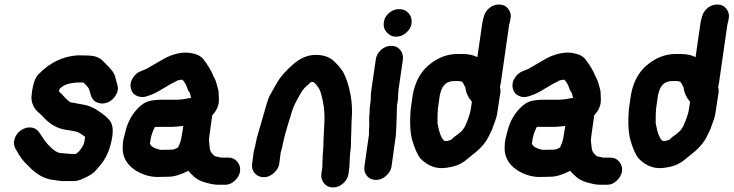

<svg xmlns="http://www.w3.org/2000/svg" viewBox="-20 -744 3221 843"><path d="M248 -72C233 -72 214 -84 191 -109C181 -120 175 -128 170 -136L154 -160C146 -173 134 -182 118 -184C102 -186 86 -182 72 -172C58 -162 49 -150 44 -134C39 -118 41 -102 49 -89L54 -81C66 -57 83 -35 105 -15C140 23 179 44 222 47L242 50C250 51 261 51 275 51H303C317 51 331 47 345 40C371 29 390 17 400 5C410 -7 420 -18 427 -27C451 -59 466 -98 473 -145C478 -178 473 -202 461 -216C449 -230 432 -244 409 -259C386 -274 364 -282 344 -285C324 -288 312 -291 308 -292C304 -293 299 -293 293 -294C287 -295 278 -302 265 -316C252 -330 244 -338 239 -342L241 -353L249 -360C266 -375 294 -382 335 -382C341 -382 346 -382 348 -380L360 -368C366 -362 370 -356 372 -350L379 -326C383 -311 392 -300 407 -294C422 -288 436 -288 452 -294C468 -300 480 -312 489 -327C498 -342 500 -357 495 -372L486 -406C482 -423 468 -441 446 -462L428 -480C421 -487 411 -492 399 -496C387 -500 361 -501 321 -501C256 -497 199 -469 150 -419C135 -404 126 -379 121 -345L118 -318C118 -289 130 -265 154 -246C162 -239 168 -233 172 -228C201 -197 234 -179 270 -174C291 -171 306 -168 315 -166C324 -164 337 -156 354 -143C353 -137 352 -129 350 -120C348 -111 343 -101 336 -91C329 -81 324 -76 321 -74L312 -68H292Z M735 -87 689 -86C684 -86 681 -87 677 -88C657 -93 644 -101 640 -110C639 -112 639 -112 638 -113L642 -136C644 -148 649 -165 660 -187H738C742 -187 758 -188 785 -191L778 -149C777 -141 775 -130 771 -118C769 -113 767 -108 765 -104C763 -100 763 -97 762 -97C751 -90 742 -87 735 -87ZM720 32C744 32 773 23 807 6C812 13 818 19 826 26C839 40 856 49 874 55C900 63 920 67 936 67H971C984 67 997 62 1010 50C1023 38 1032 24 1034 8C1036 -8 1032 -22 1022 -34C1012 -46 999 -52 983 -52H958C952 -52 948 -52 946 -53C944 -54 939 -55 932 -56C925 -57 919 -61 915 -66C907 -73 902 -83 901 -94C900 -105 899 -114 898 -121C897 -128 898 -139 900 -153L912 -238C933 -260 943 -285 941 -312C941 -319 940 -326 940 -335C940 -344 938 -352 935 -362C932 -372 930 -380 928 -386C926 -392 924 -397 921 -402C918 -407 915 -413 913 -419C911 -425 906 -434 899 -446C892 -458 883 -471 873 -484C863 -497 847 -505 828 -509C798 -517 764 -513 727 -499C714 -494 693 -483 665 -466L639 -451C628 -444 620 -440 617 -439L602 -433C586 -428 574 -418 564 -403C554 -388 551 -373 554 -358C557 -343 565 -331 579 -324C593 -317 608 -316 624 -321C640 -326 652 -331 660 -335C668 -339 683 -347 704 -360C725 -373 740 -381 747 -384C754 -387 758 -390 760 -391C768 -393 776 -394 781 -394C791 -383 797 -372 800 -363C803 -354 806 -346 810 -341C814 -336 815 -331 816 -326C817 -321 818 -317 819 -314C814 -313 809 -313 805 -312C801 -311 795 -310 789 -309C783 -308 777 -308 771 -307C765 -306 754 -306 739 -306H687C667 -306 650 -304 634 -300C618 -296 601 -285 585 -268C559 -241 541 -208 531 -168C529 -162 528 -155 526 -148C524 -141 522 -133 521 -126C520 -119 519 -112 519 -105C515 -59 534 -23 575 4C606 23 638 33 672 33Z M1401 -141C1400 -102 1399 -77 1397 -65L1395 -8L1391 19C1389 35 1393 49 1403 61C1413 73 1426 79 1442 79C1458 79 1474 73 1487 61C1500 49 1508 35 1510 19L1514 -10L1517 -70C1520 -88 1521 -102 1521 -113C1521 -124 1521 -138 1522 -155C1523 -172 1523 -185 1523 -194C1523 -203 1524 -212 1524 -220C1529 -276 1522 -332 1504 -387C1500 -400 1494 -413 1488 -425C1482 -437 1469 -453 1449 -473C1429 -493 1402 -503 1366 -503C1330 -503 1296 -488 1264 -459C1236 -434 1213 -409 1198 -384L1167 -329C1161 -319 1155 -303 1149 -282C1143 -261 1139 -245 1135 -233L1113 -157C1109 -144 1106 -132 1104 -121C1102 -110 1100 -101 1098 -94C1096 -87 1094 -79 1093 -71L1087 -25C1085 -9 1088 4 1098 16C1108 28 1122 34 1138 34C1154 34 1169 28 1182 16C1195 4 1204 -9 1206 -25L1212 -71C1212 -73 1213 -77 1215 -83C1217 -89 1220 -102 1224 -122C1228 -142 1235 -166 1243 -193C1251 -220 1258 -241 1263 -258C1268 -275 1281 -302 1303 -339C1310 -351 1320 -362 1335 -374L1343 -382C1345 -384 1348 -384 1352 -384C1356 -384 1358 -383 1360 -381C1374 -367 1383 -354 1387 -341C1401 -296 1407 -250 1404 -202C1403 -187 1402 -167 1401 -141Z M1720 -184 1722 -242V-245L1723 -281L1727 -305L1729 -341C1729 -347 1730 -353 1731 -359L1749 -483C1751 -499 1747 -513 1737 -525C1727 -537 1714 -543 1698 -543C1682 -543 1666 -537 1653 -525C1640 -513 1632 -499 1630 -483L1612 -359C1609 -339 1607 -322 1608 -307L1606 -291C1604 -276 1603 -265 1603 -259C1603 -253 1603 -248 1602 -243C1601 -238 1601 -229 1601 -217C1601 -205 1602 -195 1601 -188C1600 -181 1600 -169 1600 -153L1580 -13C1578 3 1581 16 1591 28C1601 40 1615 46 1631 46C1647 46 1662 40 1675 28C1688 16 1697 3 1699 -13L1718 -149ZM1688 -687C1675 -676 1667 -662 1665 -645C1663 -628 1667 -614 1678 -602C1689 -590 1702 -583 1719 -583C1736 -583 1750 -589 1763 -600C1776 -611 1785 -625 1787 -642C1789 -659 1785 -674 1774 -686C1763 -698 1750 -704 1733 -704C1716 -704 1701 -698 1688 -687Z M2010 -507H1990C1942 -507 1899 -490 1859 -455C1834 -433 1815 -404 1803 -369C1797 -352 1794 -337 1792 -326L1784 -270C1783 -262 1782 -254 1782 -246C1782 -238 1781 -232 1781 -225C1780 -193 1782 -163 1788 -135C1800 -93 1813 -63 1827 -47C1861 -13 1900 0 1944 -8C1955 -10 1962 -11 1966 -12C1992 -18 2014 -30 2032 -46C2039 -52 2047 -58 2054 -64C2090 -91 2115 -120 2129 -152C2132 -159 2135 -164 2138 -170C2141 -176 2143 -182 2145 -188C2147 -194 2150 -203 2155 -216C2160 -229 2163 -243 2165 -259L2177 -338C2178 -347 2177 -355 2175 -363C2177 -369 2178 -375 2179 -381L2215 -632C2216 -637 2217 -643 2219 -649L2221 -660C2225 -676 2222 -690 2213 -703C2204 -716 2192 -723 2176 -724C2160 -725 2144 -721 2130 -710C2116 -699 2108 -686 2104 -670L2101 -659C2099 -650 2097 -641 2096 -632L2076 -493C2059 -502 2037 -507 2010 -507ZM1901 -202V-231C1901 -243 1902 -252 1902 -257C1902 -262 1903 -267 1903 -270L1911 -326L1915 -341C1924 -372 1943 -388 1973 -388H1993C1999 -388 2004 -387 2009 -385C2011 -382 2013 -379 2014 -378L2020 -366C2021 -363 2022 -362 2023 -362C2025 -339 2035 -317 2052 -297L2046 -259C2045 -254 2043 -244 2038 -230C2033 -216 2030 -207 2028 -204C2026 -201 2025 -197 2023 -192C2021 -187 2017 -182 2013 -176C2009 -170 2002 -163 1991 -155C1980 -147 1973 -142 1969 -138C1965 -134 1962 -131 1960 -130C1958 -129 1954 -128 1947 -126C1940 -124 1934 -124 1931 -126C1920 -132 1909 -158 1901 -202Z M2412 -87 2366 -86C2361 -86 2358 -87 2354 -88C2334 -93 2321 -101 2317 -110C2316 -112 2316 -112 2315 -113L2319 -136C2321 -148 2326 -165 2337 -187H2415C2419 -187 2435 -188 2462 -191L2455 -149C2454 -141 2452 -130 2448 -118C2446 -113 2444 -108 2442 -104C2440 -100 2440 -97 2439 -97C2428 -90 2419 -87 2412 -87ZM2397 32C2421 32 2450 23 2484 6C2489 13 2495 19 2503 26C2516 40 2533 49 2551 55C2577 63 2597 67 2613 67H2648C2661 67 2674 62 2687 50C2700 38 2709 24 2711 8C2713 -8 2709 -22 2699 -34C2689 -46 2676 -52 2660 -52H2635C2629 -52 2625 -52 2623 -53C2621 -54 2616 -55 2609 -56C2602 -57 2596 -61 2592 -66C2584 -73 2579 -83 2578 -94C2577 -105 2576 -114 2575 -121C2574 -128 2575 -139 2577 -153L2589 -238C2610 -260 2620 -285 2618 -312C2618 -319 2617 -326 2617 -335C2617 -344 2615 -352 2612 -362C2609 -372 2607 -380 2605 -386C2603 -392 2601 -397 2598 -402C2595 -407 2592 -413 2590 -419C2588 -425 2583 -434 2576 -446C2569 -458 2560 -471 2550 -484C2540 -497 2524 -505 2505 -509C2475 -517 2441 -513 2404 -499C2391 -494 2370 -483 2342 -466L2316 -451C2305 -444 2297 -440 2294 -439L2279 -433C2263 -428 2251 -418 2241 -403C2231 -388 2228 -373 2231 -358C2234 -343 2242 -331 2256 -324C2270 -317 2285 -316 2301 -321C2317 -326 2329 -331 2337 -335C2345 -339 2360 -347 2381 -360C2402 -373 2417 -381 2424 -384C2431 -387 2435 -390 2437 -391C2445 -393 2453 -394 2458 -394C2468 -383 2474 -372 2477 -363C2480 -354 2483 -346 2487 -341C2491 -336 2492 -331 2493 -326C2494 -321 2495 -317 2496 -314C2491 -313 2486 -313 2482 -312C2478 -311 2472 -310 2466 -309C2460 -308 2454 -308 2448 -307C2442 -306 2431 -306 2416 -306H2364C2344 -306 2327 -304 2311 -300C2295 -296 2278 -285 2262 -268C2236 -241 2218 -208 2208 -168C2206 -162 2205 -155 2203 -148C2201 -141 2199 -133 2198 -126C2197 -119 2196 -112 2196 -105C2192 -59 2211 -23 2252 4C2283 23 2315 33 2349 33Z M2968 -507H2948C2900 -507 2857 -490 2817 -455C2792 -433 2773 -404 2761 -369C2755 -352 2752 -337 2750 -326L2742 -270C2741 -262 2740 -254 2740 -246C2740 -238 2739 -232 2739 -225C2738 -193 2740 -163 2746 -135C2758 -93 2771 -63 2785 -47C2819 -13 2858 0 2902 -8C2913 -10 2920 -11 2924 -12C2950 -18 2972 -30 2990 -46C2997 -52 3005 -58 3012 -64C3048 -91 3073 -120 3087 -152C3090 -159 3093 -164 3096 -170C3099 -176 3101 -182 3103 -188C3105 -194 3108 -203 3113 -216C3118 -229 3121 -243 3123 -259L3135 -338C3136 -347 3135 -355 3133 -363C3135 -369 3136 -375 3137 -381L3173 -632C3174 -637 3175 -643 3177 -649L3179 -660C3183 -676 3180 -690 3171 -703C3162 -716 3150 -723 3134 -724C3118 -725 3102 -721 3088 -710C3074 -699 3066 -686 3062 -670L3059 -659C3057 -650 3055 -641 3054 -632L3034 -493C3017 -502 2995 -507 2968 -507ZM2859 -202V-231C2859 -243 2860 -252 2860 -257C2860 -262 2861 -267 2861 -270L2869 -326L2873 -341C2882 -372 2901 -388 2931 -388H2951C2957 -388 2962 -387 2967 -385C2969 -382 2971 -379 2972 -378L2978 -366C2979 -363 2980 -362 2981 -362C2983 -339 2993 -317 3010 -297L3004 -259C3003 -254 3001 -244 2996 -230C2991 -216 2988 -207 2986 -204C2984 -201 2983 -197 2981 -192C2979 -187 2975 -182 2971 -176C2967 -170 2960 -163 2949 -155C2938 -147 2931 -142 2927 -138C2923 -134 2920 -131 2918 -130C2916 -129 2912 -128 2905 -126C2898 -124 2892 -124 2889 -126C2878 -132 2867 -158 2859 -202Z"/></svg>

Font: AppleStorm
Style: XbdIta
Weight: 800
Foundry: Cannot Into Space Fonts
Version: Version 1.01